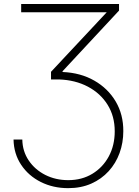

<svg xmlns="http://www.w3.org/2000/svg" viewBox="-20 -748 714 983"><path d="M49.3 -33.7H94.2Q95.2 26.4 127 73.5Q158.7 120.6 211.7 147.5Q264.6 174.3 329.6 174.3Q399.4 174.3 453.1 141.6Q506.8 108.9 537.1 52.5Q567.4 -3.9 567.4 -75.7Q567.4 -152.8 531 -211.4Q494.6 -270 430.2 -304.2Q365.7 -338.4 281.7 -341.3H241.2V-380.4L533.2 -692.4V-685.1H88.4V-727.5H589.4V-693.8L300.3 -383.3V-379.4Q392.6 -375.5 462.6 -335.4Q532.7 -295.4 572.3 -228.5Q611.8 -161.6 611.3 -76.2Q611.3 -17.6 592.3 35.2Q573.2 87.9 536.4 128.4Q499.5 168.9 447.3 192.1Q395 215.3 329.1 215.3Q252 215.3 189 183.8Q126 152.3 88.4 95.9Q50.8 39.6 49.3 -33.7Z"/></svg>

Font: Inter Tight ExtraLight
Style: Regular
Weight: 250
Designer: Rasmus Andersson
Foundry: rsms
Version: Version 3.004